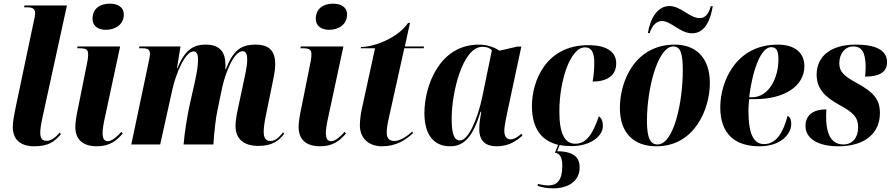

<svg xmlns="http://www.w3.org/2000/svg" viewBox="-20 -790 4882 1050"><path d="M168 10C250 10 280 -19 313 -56L307 -65C285 -41 263 -20 235 -20C210 -20 201 -33 200 -63C200 -81 204 -112 213 -151L346 -760H114L112 -750H129C167 -750 172 -735 172 -716C172 -705 168 -686 164 -670L68 -214C56 -155 50 -123 50 -96C50 -26 92 10 168 10Z M559 -627C609 -627 657 -655 657 -710C657 -754 620 -770 581 -770C533 -770 486 -748 486 -687C486 -646 519 -627 559 -627ZM510 10C581 10 619 -22 651 -60L644 -69C623 -46 594 -18 570 -18C548 -18 542 -35 541 -58C541 -81 545 -110 554 -149L637 -536H404L402 -526H415C453 -526 462 -517 462 -493C462 -475 459 -455 454 -434L409 -210C396 -150 392 -118 392 -96C392 -25 435 10 510 10Z M1394 8C1468 8 1506 -21 1534 -58L1528 -66C1510 -45 1490 -19 1459 -19C1435 -19 1422 -34 1422 -70C1422 -89 1426 -120 1433 -154L1467 -320C1474 -357 1485 -398 1485 -440C1485 -517 1446 -546 1378 -546C1296 -546 1256 -514 1215 -412H1212C1213 -419 1213 -429 1213 -437C1212 -504 1184 -546 1104 -546C1048 -546 994 -527 951 -418H948L967 -536H742L741 -526H757C790 -526 800 -518 800 -496C800 -481 795 -462 792 -446L698 0H856L923 -302C941 -383 991 -509 1039 -509C1060 -509 1063 -482 1063 -464C1063 -439 1059 -403 1046 -344L1018 -220C1005 -161 989 -66 984 0H1147C1151 -63 1159 -140 1170 -191L1195 -311C1212 -389 1258 -510 1307 -510C1330 -510 1332 -482 1332 -463C1332 -429 1319 -372 1313 -345L1283 -204C1274 -161 1268 -130 1268 -101C1268 -29 1314 8 1394 8Z M1780 -627C1830 -627 1878 -655 1878 -710C1878 -754 1841 -770 1802 -770C1754 -770 1707 -748 1707 -687C1707 -646 1740 -627 1780 -627ZM1731 10C1802 10 1840 -22 1872 -60L1865 -69C1844 -46 1815 -18 1791 -18C1769 -18 1763 -35 1762 -58C1762 -81 1766 -110 1775 -149L1858 -536H1625L1623 -526H1636C1674 -526 1683 -517 1683 -493C1683 -475 1680 -455 1675 -434L1630 -210C1617 -150 1613 -118 1613 -96C1613 -25 1656 10 1731 10Z M2068 10C2147 10 2196 -23 2239 -62L2234 -71C2205 -42 2165 -19 2137 -19C2107 -19 2095 -36 2095 -65C2095 -88 2099 -112 2106 -143L2191 -526H2297L2299 -536H2194L2222 -665H2212C2157 -583 2027 -533 1954 -533L1953 -526H2031L1958 -191C1952 -161 1948 -130 1948 -105C1948 -30 2001 10 2068 10Z M2442 10C2522 10 2568 -48 2608 -179H2612C2606 -145 2601 -119 2601 -83C2601 -19 2636 10 2696 10C2767 10 2807 -23 2837 -48L2832 -59C2814 -43 2793 -28 2772 -28C2751 -28 2738 -44 2738 -74C2738 -104 2751 -159 2756 -184L2831 -535H2808L2712 -513C2687 -529 2648 -546 2599 -546C2382 -546 2301 -319 2301 -171C2301 -61 2346 10 2442 10ZM2496 -22C2465 -22 2450 -53 2450 -141C2450 -285 2510 -534 2618 -534C2637 -534 2656 -530 2670 -515L2618 -263C2592 -136 2540 -22 2496 -22Z M3105 9C3212 9 3277 -47 3277 -101C3277 -132 3266 -147 3255 -154C3221 -55 3186 -4 3126 -4C3070 -4 3039 -56 3039 -180C3039 -350 3099 -531 3179 -531C3210 -531 3230 -511 3230 -446C3230 -407 3226 -373 3221 -344C3319 -344 3350 -393 3350 -443C3350 -498 3310 -543 3197 -543C2965 -543 2889 -346 2889 -210C2889 -87 2942 -20 3032 2L3015 45C3046 49 3055 80 3055 116C3055 200 3024 224 2978 224C2962 224 2942 221 2922 216L2920 226C2943 234 2966 240 3006 240C3084 240 3150 203 3150 126C3150 76 3124 38 3027 37L3041 3C3061 7 3082 9 3105 9Z M3765 -608C3835 -608 3865 -679 3878 -756H3867C3856 -716 3839 -691 3806 -691C3752 -691 3703 -757 3641 -757C3573 -757 3535 -684 3523 -609H3533C3541 -635 3561 -675 3600 -675C3651 -675 3698 -608 3765 -608ZM3570 10C3779 10 3862 -194 3862 -336C3862 -485 3775 -546 3671 -546C3453 -546 3370 -347 3370 -200C3370 -59 3449 10 3570 10ZM3576 0C3537 0 3518 -34 3518 -128C3518 -312 3579 -536 3662 -536C3702 -536 3714 -497 3714 -404C3714 -232 3665 0 3576 0Z M4133 10C4251 10 4307 -57 4307 -112C4307 -141 4298 -152 4287 -156C4263 -65 4225 -2 4159 -2C4105 -2 4073 -49 4073 -185C4073 -196 4075 -236 4077 -248H4111C4266 -248 4379 -317 4379 -428C4379 -502 4326 -546 4233 -546C4004 -546 3919 -343 3919 -203C3919 -56 4001 10 4133 10ZM4092 -258H4077C4099 -432 4148 -532 4197 -532C4226 -532 4237 -514 4237 -464C4237 -364 4185 -258 4092 -258Z M4564 10C4719 10 4792 -69 4792 -171C4792 -248 4756 -286 4669 -334C4594 -375 4570 -397 4570 -444C4570 -500 4604 -536 4646 -536C4695 -536 4713 -500 4714 -426C4714 -410 4713 -392 4711 -371C4785 -371 4831 -393 4831 -450C4831 -501 4794 -546 4659 -546C4521 -546 4446 -480 4446 -382C4446 -305 4491 -260 4569 -217C4648 -174 4673 -148 4673 -93C4673 -38 4642 0 4593 0C4537 0 4498 -39 4498 -151C4498 -163 4498 -177 4499 -192C4431 -192 4385 -163 4385 -101C4385 -32 4454 10 4564 10Z"/></svg>

Font: Noto Serif Display Condensed ExtraBold
Style: Italic
Weight: 800
Width: 3
Italic angle: -12°
Designer: Monotype Design Team
Foundry: Monotype Imaging Inc.
Version: Version 2.009